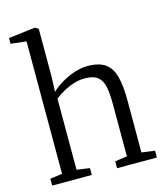

<svg xmlns="http://www.w3.org/2000/svg" viewBox="-120 -911 866 1002"><g transform="rotate(-15 313.0 -409.5)"><path d="M102.5 -46V-761.5L18.5 -771V-802L157.5 -819H164L181 -807.5V-552.5L178 -468.5Q196.5 -487.5 228.8 -507.5Q261 -527.5 299.8 -541.2Q338.5 -555 376 -555Q438.5 -555 472.2 -530.2Q506 -505.5 518.8 -455Q531.5 -404.5 531.5 -328V-46.5L602.5 -37V0H387.5V-37L453 -46.5V-328Q453 -383.5 445.8 -421Q438.5 -458.5 415.2 -477.5Q392 -496.5 344.5 -496.5Q315 -496.5 285.8 -487.2Q256.5 -478 229.5 -463Q202.5 -448 181 -431V-47L251 -37V0H37V-37Z"/></g></svg>

Font: Merriweather 48pt Light
Style: Regular
Weight: 300
Version: Version 2.100